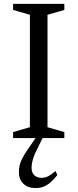

<svg xmlns="http://www.w3.org/2000/svg" viewBox="-20 -702 394 976"><path d="M307 -30.5V0H46.5V-30.5L132 -55.5V-627L46.5 -651.5V-682.5H307V-651.5L221.5 -627V-55.5ZM168.5 56.5Q157.5 78 151.5 95Q145.5 112 143 125.8Q140.5 139.5 140.5 151.5Q140.5 176 154.5 189Q168.5 202 191.5 202Q207 202 222.8 195Q238.5 188 262 167L271.5 188Q252.5 212 235 226.5Q217.5 241 199.8 247.5Q182 254 161 254Q121.5 254 98.8 232Q76 210 76 172.5Q76 156.5 79.5 140Q83 123.5 93.5 102.8Q104 82 123.5 54L176.5 -23H208Z"/></svg>

Font: Newsreader
Style: Regular
Weight: 400
Designer: Hugues Gentile
Foundry: Production Type
Version: Version 1.003